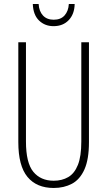

<svg xmlns="http://www.w3.org/2000/svg" viewBox="-20 -924 533 954"><path d="M422 -218Q422 -132 399.5 -82Q377 -32 337.5 -11Q298 10 247 10Q162 10 116.5 -45Q71 -100 71 -218V-714H109V-221Q109 -115 145.5 -70.5Q182 -26 247 -26Q288 -26 319 -44Q350 -62 367 -104.5Q384 -147 384 -221V-714H422ZM351 -904Q350 -854 321.5 -824Q293 -794 246 -794Q203 -794 174 -822Q145 -850 143 -904H172Q174 -868 193.5 -847Q213 -826 247 -826Q282 -826 301 -847.5Q320 -869 322 -904Z"/></svg>

Font: Noto Sans Arabic ExtCond ExtLt
Style: Regular
Weight: 200
Width: 2
Designer: Monotype Design Team, Nadine Chahine, Nizar Qandah and Khaled Hosny
Foundry: Monotype Imaging Inc.
Version: Version 2.012; ttfautohint (v1.8.4.7-5d5b)